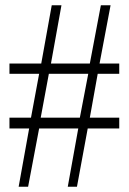

<svg xmlns="http://www.w3.org/2000/svg" viewBox="-20 -639 490 731"><path d="M434 -150H314L273 72H238L278 -150H129L87 72H51L91 -150H16V-191H98L129 -358H16V-397H137L177 -619H214L174 -397H322L364 -619H401L359 -397H434V-358H352L322 -191H434ZM316 -358H166L135 -191H284Z"/></svg>

Font: Ekushey Sumon
Style: Regular
Weight: 400
Designer: Al Mamun Sumon
Foundry: Al Mamun Sumon
Version: Version 1.0